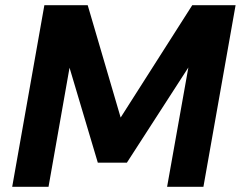

<svg xmlns="http://www.w3.org/2000/svg" viewBox="-20 -720 928 740"><path d="M27 0 151 -700H318L445 -267L721 -700H888L764 0H624L706 -460L469 -93H357L248 -459L167 0Z"/></svg>

Font: DM Sans 10pt ExtraBold
Style: Italic
Weight: 800
Italic angle: -10°
Version: Version 4.004;gftools[0.9.30]